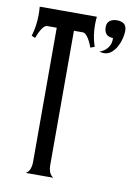

<svg xmlns="http://www.w3.org/2000/svg" viewBox="-79 -737 563 790"><g transform="rotate(10 202.0 -342.0)"><path d="M85 0Q96.7 -7.8 101.6 -20.5Q106.4 -33.2 106.4 -46.4V-610.4H67.9Q59.6 -610.4 53 -603.5Q46.4 -596.7 41.3 -587.6Q36.1 -578.6 32.2 -569.1Q28.3 -559.6 25.9 -553.7L10.7 -560.1Q23.9 -602.5 23.9 -649.9Q23.9 -666.5 22.5 -683.6H261.2Q257.8 -652.8 260.7 -621.3Q263.7 -589.8 273.9 -560.1L256.8 -553.7Q254.4 -559.6 250.5 -569.1Q246.6 -578.6 241.2 -587.6Q235.8 -596.7 229.2 -603.5Q222.7 -610.4 214.8 -610.4H178.2V-46.4Q178.2 -33.2 182.9 -20.5Q187.5 -7.8 199.7 0ZM386.2 -646Q386.2 -631.3 381.6 -613.3Q377 -595.2 368.2 -579.1Q359.4 -563 345.9 -552Q332.5 -541 314.9 -541Q310.1 -541 305.4 -542Q300.8 -543 296.4 -544.4Q315.9 -550.3 328.9 -566.2Q341.8 -582 341.8 -603Q341.8 -604 341.8 -606Q341.8 -607.9 340.8 -608.9Q322.8 -608.9 313.5 -619.1Q304.2 -629.4 304.2 -647.9Q304.2 -667 316.2 -675.3Q328.1 -683.6 345.2 -683.6Q365.2 -683.6 375.7 -674.8Q386.2 -666 386.2 -646Z"/></g></svg>

Font: XAYAX
Style: Regular
Weight: 400
Designer: Peter Wiegel
Foundry: Peter Wiegel
Version: Version 1.000 2009 initial release